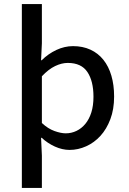

<svg xmlns="http://www.w3.org/2000/svg" viewBox="-20 -729 640 949"><path d="M88 200V-709H187V-515L183 -431H186Q218 -463 258.5 -482Q299 -501 341 -501Q389 -501 427 -483.5Q465 -466 491 -433.5Q517 -401 530.5 -355Q544 -309 544 -252Q544 -189 525.5 -140Q507 -91 476.5 -57.5Q446 -24 406 -6Q366 12 324 12Q288 12 251.5 -4.5Q215 -21 186 -48H183L187 40V200ZM305 -70Q333 -70 358 -82Q383 -94 402 -117Q421 -140 431.5 -173.5Q442 -207 442 -251Q442 -328 412 -373Q382 -418 315 -418Q285 -418 252.5 -402.5Q220 -387 187 -352V-121Q217 -93 249 -81.5Q281 -70 305 -70Z"/></svg>

Font: Source Code Pro Medium
Style: Regular
Weight: 500
Monospace: yes
Designer: Paul D. Hunt, Teo Tuominen
Foundry: Adobe Systems Incorporated
Version: Version 2.030;PS 1.000;hotconv 16.6.51;makeotf.lib2.5.65220